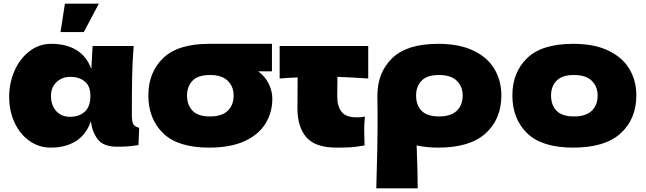

<svg xmlns="http://www.w3.org/2000/svg" viewBox="-20 -795 3520 1047"><path d="M739 -98 735 -4Q703 1 679.5 3Q656 5 617 5Q544 5 513 -35.5Q482 -76 476 -134Q449 -59 392.5 -24.5Q336 10 257 10Q192 10 140 -27Q88 -64 59 -127.5Q30 -191 30 -267Q30 -342 59 -408.5Q88 -475 140.5 -515.5Q193 -556 260 -556Q340 -556 396 -522.5Q452 -489 478 -419L485 -544H709Q702 -460 700.5 -376Q699 -292 699 -166Q699 -132 707 -118Q715 -104 739 -98ZM473 -273Q473 -326 442 -351Q411 -376 364 -376Q319 -376 288.5 -347.5Q258 -319 258 -273Q258 -222 286 -190Q314 -158 362 -158Q411 -158 442 -185.5Q473 -213 473 -273ZM437 -620H310L334 -775H519Z M1388 -406Q1425 -379 1445 -339Q1465 -299 1465 -257Q1465 -182 1428 -121.5Q1391 -61 1314 -25.5Q1237 10 1121 10Q950 10 869.5 -68.5Q789 -147 789 -275Q789 -400 869.5 -478Q950 -556 1121 -556H1127H1463V-406ZM1254 -274Q1254 -323 1222 -354.5Q1190 -386 1125 -386Q1060 -386 1030 -355Q1000 -324 1000 -274Q1000 -222 1030 -191Q1060 -160 1125 -160Q1190 -160 1222 -191Q1254 -222 1254 -274Z M1988 -367Q1896 -373 1820 -376L1819 -270Q1819 -216 1842.5 -185.5Q1866 -155 1926 -155Q1949 -155 1970 -159Q1966 -122 1966 -84Q1966 -66 1968 -2Q1924 6 1894 8Q1864 10 1816 10Q1699 10 1650.5 -46.5Q1602 -103 1602 -204L1603 -373Q1556 -371 1505 -367V-544H1988Z M2714 -275Q2714 -146 2628.5 -68Q2543 10 2370 10Q2305 10 2252 -2Q2258 160 2258 232H2032Q2039 15 2039 -157L2038 -264V-275V-277Q2039 -401 2119.5 -478.5Q2200 -556 2370 -556Q2485 -556 2562.5 -518.5Q2640 -481 2677 -417.5Q2714 -354 2714 -275ZM2503 -274Q2503 -323 2471 -354.5Q2439 -386 2374 -386Q2309 -386 2279 -355Q2249 -324 2249 -274Q2249 -222 2279 -191Q2309 -160 2374 -160Q2439 -160 2471 -191Q2503 -222 2503 -274Z M2774 -275Q2774 -400 2854.5 -478Q2935 -556 3106 -556Q3221 -556 3298.5 -518.5Q3376 -481 3413 -417.5Q3450 -354 3450 -275Q3450 -146 3364.5 -68Q3279 10 3106 10Q2935 10 2854.5 -68.5Q2774 -147 2774 -275ZM3239 -274Q3239 -323 3207 -354.5Q3175 -386 3110 -386Q3045 -386 3015 -355Q2985 -324 2985 -274Q2985 -222 3015 -191Q3045 -160 3110 -160Q3175 -160 3207 -191Q3239 -222 3239 -274Z"/></svg>

Font: Dela Gothic One
Style: Regular
Weight: 400
Designer: aratakana
Foundry: aratakana
Version: Version 1.004